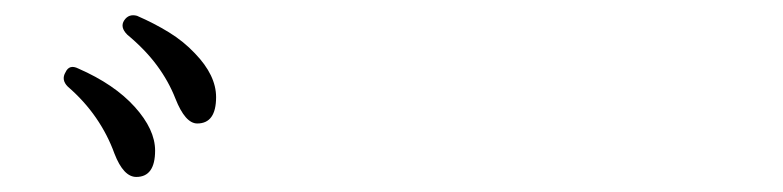

<svg xmlns="http://www.w3.org/2000/svg" viewBox="-20 -862 1040 255"><path d="M67 -766Q61 -756 70 -747Q92 -728 107.5 -705.5Q123 -683 132 -658Q144 -627 161 -627Q186 -627 186 -662Q186 -690 159 -720Q132 -750 84 -771Q72 -777 67 -766ZM145 -835Q139 -826 149 -816Q173 -796 188.5 -775Q204 -754 213 -731Q226 -698 242 -698Q267 -698 267 -733Q267 -762 239 -791Q224 -807 204.5 -819Q185 -831 162 -841Q151 -844 145 -835Z"/></svg>

Font: Kokoro
Style: Regular
Weight: 400
Version: Version 1.00